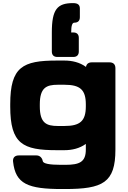

<svg xmlns="http://www.w3.org/2000/svg" viewBox="-20 -970 837 1255"><path d="M218.8 45.9H103C77.1 45.9 62.5 60.5 65.4 86.4C81.1 232.9 163.1 265.6 386.2 265.6H403.8C652.3 265.6 734.4 224.6 734.4 7.8V-523.9C734.4 -549.3 720.7 -562.5 695.3 -562.5H580.1C558.6 -562.5 545.4 -552.2 542 -532.7C501 -562.5 451.7 -574.2 400.9 -574.2H351.1C128.9 -574.2 46.9 -533.2 46.9 -289.1V-273.4C46.9 -29.3 128.9 11.7 351.1 11.7H400.9C451.2 11.7 500.5 0 541 -29.3V7.3C541 89.4 499.5 107.4 406.7 107.4H378.4C303.2 107.4 261.7 99.6 259.3 82.5C256.8 65.9 243.2 45.9 218.8 45.9ZM541 -287.6V-274.9C541 -178.2 502.9 -146.5 400.9 -146.5H357.9C283.2 -146.5 240.2 -165.5 240.2 -274.9V-287.6C240.2 -397 283.2 -416 357.9 -416H400.9C502.9 -416 541 -384.3 541 -287.6ZM458 -949.7C354.5 -949.7 318.8 -909.7 318.8 -757.8V-633.3C318.8 -610.4 331.5 -597.7 354.5 -597.7H459.5C482.4 -597.7 495.1 -610.4 495.1 -633.3V-722.2C495.1 -745.6 482.4 -757.8 459.5 -757.8H445.3C445.3 -804.2 452.6 -821.8 466.3 -821.8C489.7 -821.8 502 -834.5 502 -857.4V-914.1C502 -937.5 489.7 -949.7 458 -949.7Z"/></svg>

Font: Gyrotrope Black
Style: Regular
Weight: 900
Designer: David Moles
Version: Version 1.003;Glyphs 3.3.1 (3343)